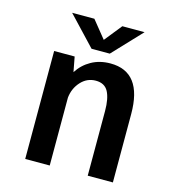

<svg xmlns="http://www.w3.org/2000/svg" viewBox="-104 -773 777 859"><g transform="rotate(15 285.0 -343.0)"><path d="M460 -686 334.5 -553H250L124.5 -686H227.5L292.5 -605.5L357 -686ZM91 0V-500H186L199 -431Q223 -468.5 261.5 -490Q300 -511.5 349.5 -511.5Q497 -511.5 497 -316.5V0H380.5V-299.5Q380.5 -357.5 363.8 -388.8Q347 -420 306 -420Q265.5 -420 237.2 -389Q209 -358 204.5 -314.5V0Z"/></g></svg>

Font: League Mono Narrow Medium
Style: Regular
Weight: 500
Width: 3
Designer: Tyler Finck
Foundry: The League of Moveable Type / Tyler Finck
Version: Version 2.210